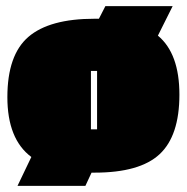

<svg xmlns="http://www.w3.org/2000/svg" viewBox="-20 -552 608 625"><path d="M288 -491H302L323 -532H542L494 -436Q564 -378 564 -244Q564 -110 499.5 -50Q435 10 288 10H278L258 53H37L82 -41Q4 -99 4 -236Q4 -373 72.5 -432Q141 -491 288 -491ZM296 -131V-321H276V-131Z"/></svg>

Font: Passion One Black
Style: Regular
Weight: 900
Designer: Alejandro Lo Celso
Foundry: Fontstage
Version: Version 1.002